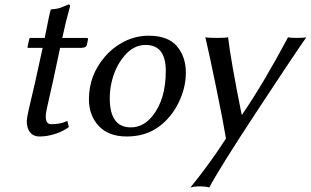

<svg xmlns="http://www.w3.org/2000/svg" viewBox="-20 -598 1384 855"><path d="M179.2 -429.2Q183.6 -449.7 191.4 -490.2Q199.2 -530.8 205.1 -553.2L207.5 -556.2Q226.1 -557.6 237.3 -560.1Q248.5 -562.5 264.2 -569.3Q279.8 -576.2 284.7 -578.1Q293.5 -578.1 291.5 -567.9Q272.9 -503.4 257.3 -429.2H365.2Q369.1 -429.2 370.8 -427.5Q372.6 -425.8 372.1 -422.9L366.7 -397.9Q363.8 -384.8 339.8 -384.8H247.6L217.3 -242.2Q210 -208.5 200 -165.8Q189.9 -123 188 -111.8Q173.8 -44.9 207.5 -44.9Q251 -44.9 279.8 -59.6L286.6 -32.2Q260.3 -12.7 224.9 -1.5Q189.5 9.8 156.7 9.8Q123.5 9.8 109.1 -15.9Q94.7 -41.5 101.6 -79.1Q104.5 -95.7 117.4 -150.6Q130.4 -205.6 136.2 -231L169.9 -384.8H106Q102.1 -384.8 102.5 -389.2L110.4 -424.8Q111.3 -428.7 114.3 -429.2Z M447.8 -346.2Q483.9 -388.2 534.4 -413.6Q585 -439 642.1 -439Q728 -439 767.8 -392.3Q807.6 -345.7 807.6 -274.4Q807.6 -206.1 774.7 -139.6Q741.7 -73.2 686.5 -33.2Q627.4 9.8 544.4 9.8Q463.4 9.8 419.7 -37.1Q376 -84 376 -155.8Q376 -263.7 447.8 -346.2ZM628.4 -397.9Q574.2 -397.9 532.7 -347.9Q491.2 -297.9 476.1 -228Q468.8 -193.8 468.8 -160.2Q468.8 -30.8 562.5 -30.8Q619.1 -30.8 660.2 -83Q718.3 -156.2 718.3 -282.7Q718.3 -397.9 628.4 -397.9Z M894.5 -432.1Q907.7 -429.2 945.8 -429.2Q981.9 -429.2 995.6 -432.1Q1007.3 -331.1 1056.2 -87.4H1058.1Q1155.3 -230 1262.7 -432.1Q1272 -429.2 1300.8 -429.2Q1334 -429.2 1344.2 -432.1Q1282.7 -344.2 1118.4 -94Q954.1 156.2 912.1 236.8Q896.5 231.9 864.3 231.9Q845.7 231.9 828.1 236.8Q915.5 128.9 986.3 19Q975.6 -47.4 943.8 -202.6Q912.1 -357.9 894.5 -432.1Z"/></svg>

Font: Linux Biolinum O
Style: Italic
Weight: 400
Italic angle: -12°
Designer: Philipp H. Poll
Foundry: Philipp H. Poll
Version: Version 1.1.3